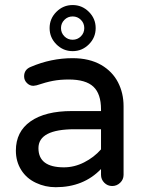

<svg xmlns="http://www.w3.org/2000/svg" viewBox="-20 -743 589 773"><path d="M179.7 -629.9Q179.7 -668 207 -695.3Q234.4 -722.7 272.5 -722.7Q310.5 -722.7 337.9 -695.3Q365.2 -668 365.2 -629.9Q365.2 -591.8 337.9 -564.5Q310.5 -537.1 272.5 -537.1Q234.4 -537.1 207 -564.5Q179.7 -591.8 179.7 -629.9ZM319.3 -629.9Q319.3 -649.4 305.7 -663.1Q292 -676.8 272.5 -676.8Q252.9 -676.8 239.3 -663.1Q225.6 -649.4 225.6 -629.9Q225.6 -610.4 239.3 -596.7Q252.9 -583 272.5 -583Q292 -583 305.7 -596.7Q319.3 -610.4 319.3 -629.9ZM125 -6.8Q86.9 -24.4 65.4 -58.6Q43.9 -92.8 43.9 -136.7Q43.9 -212.9 103 -254.4Q162.1 -295.9 269.5 -295.9H386.7V-302.7Q386.7 -365.2 356 -394Q325.2 -422.9 256.8 -422.9Q221.7 -422.9 193.4 -417.5Q165 -412.1 127 -399.4L114.3 -397.5Q99.6 -397.5 88.4 -408.7Q77.1 -419.9 77.1 -435.5Q77.1 -462.9 103.5 -473.6Q185.5 -508.8 272.5 -508.8Q339.8 -508.8 387.7 -481.4Q432.6 -455.1 455.1 -411.6Q477.5 -368.2 477.5 -315.4V-39.1Q477.5 -20.5 463.9 -7.3Q450.2 5.9 431.6 5.9Q413.1 5.9 399.9 -7.3Q386.7 -20.5 386.7 -39.1V-62.5Q316.4 10.7 204.1 10.7Q162.1 10.7 125 -6.8ZM386.7 -141.6V-222.7H281.2Q134.8 -222.7 134.8 -146.5Q134.8 -69.3 237.3 -69.3Q279.3 -69.3 318.8 -89.4Q358.4 -109.4 386.7 -141.6Z"/></svg>

Font: jf-openhuninn-1.1
Style: Regular
Weight: 400
Designer: [Kosugi Maru]
      Designed by Motoya company      

      [Varela Round]
      Joe Prince(Latin component); Avraham Co
Foundry: justfont CO.,LTD.
Version: 1.1